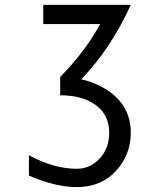

<svg xmlns="http://www.w3.org/2000/svg" viewBox="-20 -557 626 782"><path d="M97.7 75.2Q199.2 130.4 293 130.4Q351.6 130.4 392.1 81.5Q424.8 42 424.8 -16.6Q424.8 -85.9 374 -126Q319.3 -168.9 225.1 -168.9V-243.7Q324.2 -343.3 388.2 -459H156.2V-537.1H512.7Q431.6 -359.4 311 -233.9Q349.6 -225.6 386.2 -207.5Q512.7 -143.6 512.7 -16.6Q512.7 71.3 454.6 136.7Q393.1 205.1 293 205.1Q206.1 205.1 97.7 158.2Q97.7 158.2 97.7 75.2Z"/></svg>

Font: Consola Mono
Style: Book
Weight: 400
Monospace: yes
Designer: Wojciech Kalinowski "wmk69" (wmk69@o2.pl)
Foundry: Wojciech Kalinowski "wmk69" (wmk69@o2.pl)
Version: Version 2.1.0